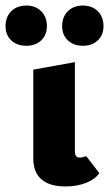

<svg xmlns="http://www.w3.org/2000/svg" viewBox="-49 -664 393 692"><path d="M71 -92V-413L221 -440V-116Q222 -96 238 -96Q244 -96 251.5 -98Q259 -100 262 -101L309 -40Q294 -18 261.5 -5Q229 8 187 8Q130 8 100.5 -17.5Q71 -43 71 -92ZM-29 -570Q-29 -603 -8.5 -623.5Q12 -644 46 -644Q79 -644 99.5 -623.5Q120 -603 120 -570Q120 -538 99.5 -518.5Q79 -499 46 -499Q12 -499 -8.5 -518.5Q-29 -538 -29 -570ZM175 -570Q175 -603 195.5 -623.5Q216 -644 250 -644Q283 -644 303.5 -623.5Q324 -603 324 -570Q324 -538 303.5 -518.5Q283 -499 250 -499Q216 -499 195.5 -518.5Q175 -538 175 -570Z"/></svg>

Font: Ysabeau Ultrabold
Style: Regular
Weight: 800
Designer: Christian Thalmann (Catharsis Fonts)
Version: Version 0.003